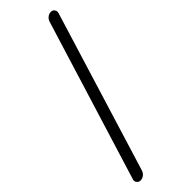

<svg xmlns="http://www.w3.org/2000/svg" viewBox="-315 -816 1022 1022"><g transform="rotate(-45 196.0 -305.5)"><path d="M44.9 180.7Q32.2 180.7 24.4 169.9Q19.5 164.1 19.5 156.2Q19.5 152.3 20.5 148.4L300.8 -759.8Q305.7 -774.4 317.4 -783.2Q329.1 -792 343.8 -792Q356.4 -792 363.3 -781.2Q368.2 -775.4 368.2 -767.6Q368.2 -763.7 367.2 -759.8L87.9 148.4Q83 163.1 71.3 171.9Q59.6 180.7 44.9 180.7Z"/></g></svg>

Font: Gen Jyuu Gothic P Regular
Style: Regular
Weight: 400
Designer: [Source Han Sans]
Ryoko NISHIZUKA  (kana & ideographs); Paul D. Hunt (Latin, Greek & Cyrillic); Wenlong ZHANG  (bopomofo
Version: Version 1.002.20150607